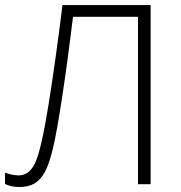

<svg xmlns="http://www.w3.org/2000/svg" viewBox="-20 -734 721 765"><path d="M0 -1V-45.9Q29.8 -35.2 55.2 -35.2Q97.7 -35.2 121.3 -87.9Q145 -140.6 173.1 -315.4Q201.2 -490.2 229 -713.9H580.1V0H529.8V-667H271Q251 -501.5 228.5 -353Q206.1 -204.6 190.7 -141.6Q175.3 -78.6 158.4 -48.1Q141.6 -17.6 117.7 -3.2Q93.8 11.2 57.1 11.2Q24.4 11.2 0 -1Z"/></svg>

Font: Open Sans Light
Style: Regular
Weight: 300
Foundry: Ascender Corporation
Version: Version 1.10